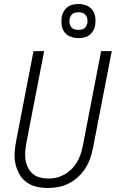

<svg xmlns="http://www.w3.org/2000/svg" viewBox="-20 -925 590 957"><path d="M219 12Q189 12 161.5 5.5Q134 -1 112 -17Q90 -33 76.5 -57Q63 -81 57 -108.5Q51 -136 53 -165.5Q55 -195 61 -225L147 -670H200L112 -216Q108 -194 106 -172Q104 -150 107 -129.5Q110 -109 119 -90.5Q128 -72 143 -59Q158 -46 178.5 -40.5Q199 -35 221 -35Q241 -35 261 -39.5Q281 -44 300 -54.5Q319 -65 335.5 -81Q352 -97 363 -115.5Q374 -134 381 -154Q388 -174 392 -194L484 -670H537L443 -185Q438 -160 429 -134.5Q420 -109 405 -85.5Q390 -62 368.5 -42.5Q347 -23 322.5 -10.5Q298 2 271.5 7Q245 12 219 12ZM370 -735Q350 -735 331 -742.5Q312 -750 300.5 -765.5Q289 -781 287 -802Q285 -823 288 -843Q291 -857 298.5 -869.5Q306 -882 317.5 -890.5Q329 -899 343.5 -902Q358 -905 372 -905Q385 -905 398 -902Q411 -899 422 -892Q433 -885 441 -874.5Q449 -864 452.5 -851Q456 -838 456 -824.5Q456 -811 454 -797Q451 -783 443.5 -770.5Q436 -758 424.5 -749.5Q413 -741 398.5 -738Q384 -735 370 -735ZM371 -776Q378 -776 385.5 -777.5Q393 -779 399 -783Q405 -787 409 -794Q413 -801 415 -808Q417 -819 415.5 -829.5Q414 -840 408 -848.5Q402 -857 392 -860.5Q382 -864 371 -864Q364 -864 356.5 -862.5Q349 -861 343 -857Q337 -853 333 -846Q329 -839 327 -832Q325 -821 326.5 -810.5Q328 -800 334 -791.5Q340 -783 350 -779.5Q360 -776 371 -776Z"/></svg>

Font: Lode Dark Term
Style: Italic
Weight: 400
Italic angle: -11°
Monospace: yes
Designer: Belleve Invis
Foundry: Belleve Invis
Version: Version 29.2.0